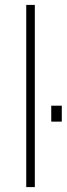

<svg xmlns="http://www.w3.org/2000/svg" viewBox="-20 -763 272 783"><path d="M87 0V-743H122V0ZM189 -267V-332H232V-267Z"/></svg>

Font: Saira Semi Condensed Thin
Style: Regular
Weight: 100
Width: 4
Designer: Hector Gatti with collaboration of the Omnibus-Type team
Foundry: Omnibus-Type
Version: Version 1.001; ttfautohint (v1.8)